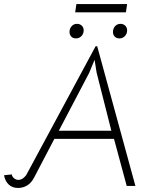

<svg xmlns="http://www.w3.org/2000/svg" viewBox="-30 -921 802 950"><path d="M-10 -54 28 -58Q30 -47 39.5 -39Q49 -31 61 -31Q74 -31 85.5 -40Q97 -49 102 -59L443 -692H451L640 -1H597L534 -234H239L138 -41Q125 -16 104.5 -3.5Q84 9 59 9Q31 9 13 -8Q-5 -25 -10 -54ZM521 -274 448 -562 438 -625 411 -560 261 -274ZM314 -763Q314 -780 324.5 -791.5Q335 -803 351 -803Q365 -803 374.5 -794Q384 -785 384 -771Q384 -754 373 -742.5Q362 -731 346 -731Q331 -731 322.5 -740Q314 -749 314 -763ZM529 -763Q529 -780 539.5 -791.5Q550 -803 566 -803Q580 -803 589.5 -794Q599 -785 599 -771Q599 -754 588 -742.5Q577 -731 561 -731Q546 -731 537.5 -740Q529 -749 529 -763ZM348 -901H599L593 -860H342Z"/></svg>

Font: Bellota Light
Style: Italic
Weight: 300
Italic angle: -7.5°
Designer: Kemie Guaida
Foundry: Kemie Guaida
Version: Version 4.001